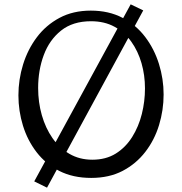

<svg xmlns="http://www.w3.org/2000/svg" viewBox="-20 -808 840 886"><path d="M197 58 138 29 583 -788 641 -760ZM401 13Q317 13 254 -19Q191 -51 149 -105.5Q107 -160 86 -228Q65 -296 65 -368Q65 -441 86.5 -510.5Q108 -580 150 -636Q192 -692 254.5 -725.5Q317 -759 399 -759Q482 -759 545 -726Q608 -693 650 -637.5Q692 -582 713.5 -513Q735 -444 735 -372Q735 -300 714 -231Q693 -162 650.5 -107Q608 -52 546 -19.5Q484 13 401 13ZM406 -71Q469 -71 514.5 -99.5Q560 -128 590 -176Q620 -224 634.5 -282Q649 -340 649 -400Q649 -461 633 -516.5Q617 -572 586 -615.5Q555 -659 508.5 -684.5Q462 -710 400 -710Q316 -710 262 -667Q208 -624 182 -554Q156 -484 156 -402Q156 -336 173 -276.5Q190 -217 222 -171Q254 -125 300.5 -98Q347 -71 406 -71Z"/></svg>

Font: Marhey Light
Style: Regular
Weight: 300
Designer: Nur Syamsi & Bustanul Arifin
Foundry: Namelatype
Version: Version 1.000